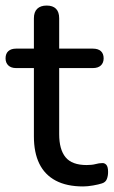

<svg xmlns="http://www.w3.org/2000/svg" viewBox="-24 -662 409 691"><path d="M275 9Q216 9 176.5 -12Q137 -33 117.5 -73Q98 -113 98 -171V-417H34Q16 -417 6 -426.5Q-4 -436 -4 -452Q-4 -469 6 -478Q16 -487 34 -487H98V-596Q98 -619 110 -630.5Q122 -642 144 -642Q166 -642 177.5 -630.5Q189 -619 189 -596V-487H310Q329 -487 339 -478Q349 -469 349 -452Q349 -436 339 -426.5Q329 -417 310 -417H189V-179Q189 -124 212 -96Q235 -68 288 -68Q307 -68 320 -71.5Q333 -75 343 -75Q352 -76 358.5 -69Q365 -62 365 -43Q365 -29 360.5 -17.5Q356 -6 343 -2Q331 2 311 5.5Q291 9 275 9Z"/></svg>

Font: Nunito Medium
Style: Regular
Weight: 500
Designer: Vernon Adams
Foundry: Vernon Adams
Version: Version 3.601